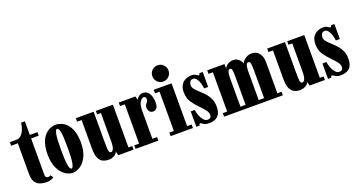

<svg xmlns="http://www.w3.org/2000/svg" viewBox="-47 -1390 3794 2038"><g transform="rotate(-20 1850.0 -371.0)"><path d="M218 9Q181 9 147.8 -2.8Q114.5 -14.5 94 -46Q73.5 -77.5 73.5 -136.5V-483.5H-2V-523.5H73.5Q103 -523.5 125.5 -545.2Q148 -567 162.2 -602Q176.5 -637 181 -677.5H223.5V-523.5H310V-483.5H223.5V-72Q223.5 -51.5 233.8 -44Q244 -36.5 253.5 -36.5Q274 -36.5 282 -46.5L304.5 -14.5Q289 -3.5 268.5 2.8Q248 9 218 9Z M517 11Q475 11 431.5 -18.2Q388 -47.5 358.8 -108.2Q329.5 -169 329.5 -263.5Q329.5 -340.5 347.2 -392.2Q365 -444 393.2 -474.5Q421.5 -505 454.2 -518.2Q487 -531.5 517 -531.5Q547 -531.5 580 -518.2Q613 -505 641.5 -474.5Q670 -444 688 -392.2Q706 -340.5 706 -263.5Q706 -169 676.5 -108.2Q647 -47.5 603.5 -18.2Q560 11 517 11ZM517 -36.5Q536 -36.5 545.5 -88.8Q555 -141 555 -263.5Q555 -386.5 545.5 -435.8Q536 -485 517 -485Q499.5 -485 490 -435.8Q480.5 -386.5 480.5 -263.5Q480.5 -141 490 -88.8Q499.5 -36.5 517 -36.5Z M924 11Q888 11 858.5 -2.5Q829 -16 811.5 -52.8Q794 -89.5 794 -160V-483.5H743V-523H944V-177.5Q944 -128 946 -101.8Q948 -75.5 954.2 -66Q960.5 -56.5 973 -56.5Q989 -56.5 1000.5 -82.2Q1012 -108 1012 -169V-483.5H969.5V-523H1162V-40H1205V0H1031.5L1021.5 -45.5Q1019 -35.5 1006.2 -22.2Q993.5 -9 972.5 1Q951.5 11 924 11Z M1228 0V-40H1282V-483.5H1228V-523.5H1416.5L1426.5 -482Q1430.5 -495 1452 -513.2Q1473.5 -531.5 1503.5 -531.5Q1535.5 -531.5 1556 -511.8Q1576.5 -492 1586.8 -459.2Q1597 -426.5 1597 -387.5Q1597 -349.5 1581.5 -329.2Q1566 -309 1540 -309Q1515.5 -309 1500.5 -326.2Q1485.5 -343.5 1485.5 -373.5Q1485.5 -393.5 1494.2 -405.2Q1503 -417 1511.5 -427.5Q1520 -438 1520 -455Q1520 -471 1514.2 -478.5Q1508.5 -486 1493.5 -486Q1474.5 -486 1453.2 -454.8Q1432 -423.5 1432 -352V-40H1485V0Z M1750 -571Q1712 -571 1685.2 -598Q1658.5 -625 1658.5 -663.5Q1658.5 -701 1685.2 -727.8Q1712 -754.5 1750 -754.5Q1787.5 -754.5 1814.2 -727.8Q1841 -701 1841 -663.5Q1841 -625 1814.2 -598Q1787.5 -571 1750 -571ZM1623.5 0V-40H1674.5V-483.5H1623.5V-523.5H1824.5V-40H1875.5V0Z M2055 11Q2024 11 2007.8 3.2Q1991.5 -4.5 1982.8 -12.2Q1974 -20 1965.5 -20Q1952 -20 1952 0H1914V-173.5H1959Q1963 -141 1976 -107.5Q1989 -74 2009 -51.5Q2029 -29 2053.5 -29Q2095.5 -29 2095.5 -68.5Q2095.5 -96.5 2073.5 -125.5Q2051.5 -154.5 2016.5 -189.5Q1973.5 -232.5 1943.5 -278Q1913.5 -323.5 1913.5 -390Q1913.5 -441 1933.5 -472Q1953.5 -503 1985 -517.2Q2016.5 -531.5 2051 -531.5Q2074.5 -531.5 2088.5 -524.8Q2102.5 -518 2111.2 -511.2Q2120 -504.5 2126.5 -504.5Q2131 -504.5 2134.2 -508.5Q2137.5 -512.5 2137.5 -523.5H2176.5V-354.5H2131.5Q2129.5 -380 2120 -412Q2110.5 -444 2094 -467.2Q2077.5 -490.5 2053.5 -490.5Q2029.5 -490.5 2018.8 -472.5Q2008 -454.5 2008 -434Q2008 -408.5 2029.2 -384Q2050.5 -359.5 2087 -327Q2112 -304.5 2135.8 -276.8Q2159.5 -249 2175 -212.8Q2190.5 -176.5 2190.5 -129Q2190.5 -76 2173 -45.2Q2155.5 -14.5 2124.8 -1.8Q2094 11 2055 11Z M2227.5 0V-40H2277V-483.5H2227.5V-523.5H2422.5V-470Q2422.5 -476 2433.5 -491Q2444.5 -506 2466.8 -518.8Q2489 -531.5 2521.5 -531.5Q2552 -531.5 2572 -518Q2592 -504.5 2603 -487.5Q2614 -470.5 2617 -460Q2620 -472.5 2635.5 -489.2Q2651 -506 2675.8 -518.8Q2700.5 -531.5 2731.5 -531.5Q2781 -531.5 2812.5 -494Q2844 -456.5 2844 -393.5V-40H2891.5V0ZM2427 -362.5V-40H2485V-354Q2485 -409 2481 -432Q2477 -455 2459.5 -455Q2442 -455 2434.8 -433.2Q2427.5 -411.5 2427 -362.5ZM2633 -372.5V-40H2694V-354Q2694 -409 2689 -432Q2684 -455 2667 -455Q2649 -455 2641.8 -434.5Q2634.5 -414 2633 -372.5Z M3085.5 11Q3049.5 11 3020 -2.5Q2990.5 -16 2973 -52.8Q2955.5 -89.5 2955.5 -160V-483.5H2904.5V-523H3105.5V-177.5Q3105.5 -128 3107.5 -101.8Q3109.5 -75.5 3115.8 -66Q3122 -56.5 3134.5 -56.5Q3150.5 -56.5 3162 -82.2Q3173.5 -108 3173.5 -169V-483.5H3131V-523H3323.5V-40H3366.5V0H3193L3183 -45.5Q3180.5 -35.5 3167.8 -22.2Q3155 -9 3134 1Q3113 11 3085.5 11Z M3542.5 11Q3511.5 11 3495.2 3.2Q3479 -4.5 3470.2 -12.2Q3461.5 -20 3453 -20Q3439.5 -20 3439.5 0H3401.5V-173.5H3446.5Q3450.5 -141 3463.5 -107.5Q3476.5 -74 3496.5 -51.5Q3516.5 -29 3541 -29Q3583 -29 3583 -68.5Q3583 -96.5 3561 -125.5Q3539 -154.5 3504 -189.5Q3461 -232.5 3431 -278Q3401 -323.5 3401 -390Q3401 -441 3421 -472Q3441 -503 3472.5 -517.2Q3504 -531.5 3538.5 -531.5Q3562 -531.5 3576 -524.8Q3590 -518 3598.8 -511.2Q3607.5 -504.5 3614 -504.5Q3618.5 -504.5 3621.8 -508.5Q3625 -512.5 3625 -523.5H3664V-354.5H3619Q3617 -380 3607.5 -412Q3598 -444 3581.5 -467.2Q3565 -490.5 3541 -490.5Q3517 -490.5 3506.2 -472.5Q3495.5 -454.5 3495.5 -434Q3495.5 -408.5 3516.8 -384Q3538 -359.5 3574.5 -327Q3599.5 -304.5 3623.2 -276.8Q3647 -249 3662.5 -212.8Q3678 -176.5 3678 -129Q3678 -76 3660.5 -45.2Q3643 -14.5 3612.2 -1.8Q3581.5 11 3542.5 11Z"/></g></svg>

Font: Imbue 10pt Black
Style: Regular
Weight: 900
Designer: Tyler Finck
Foundry: Etcetera Type Company
Version: Version 1.102; ttfautohint (v1.8.3)